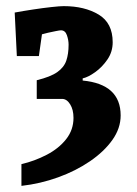

<svg xmlns="http://www.w3.org/2000/svg" viewBox="-20 -507 446 627"><path d="M50 100V29Q93 19 132.5 -1.5Q172 -22 196 -52.5Q220 -83 220 -122Q220 -149 209 -166.5Q198 -184 183 -184H100V-245Q145 -256 167 -271.5Q189 -287 196.5 -309Q204 -331 204 -361Q204 -376 198.5 -392Q193 -408 179 -408Q175 -408 162.5 -405.5Q150 -403 136.5 -400Q123 -397 117 -395L107 -324H35L28 -466Q55 -471 88 -476Q121 -481 148.5 -484Q176 -487 188 -487Q256 -487 302 -459.5Q348 -432 348 -369Q348 -338 331 -313Q314 -288 291 -271.5Q268 -255 250 -251V-244Q374 -232 374 -130Q374 -88 347 -50Q320 -12 274 19.5Q228 51 170 72Q112 93 50 100Z"/></svg>

Font: Grenze Gotisch ExtraBold
Style: Regular
Weight: 800
Designer: Renata Polastri
Foundry: Omnibus-Type
Version: Version 1.001